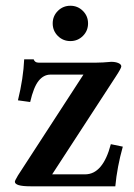

<svg xmlns="http://www.w3.org/2000/svg" viewBox="-20 -654 472 674"><path d="M183.1 -527.8Q165 -545.9 165 -571.8Q165 -597.7 183.1 -615.7Q201.2 -633.8 227.1 -633.8Q252.9 -633.8 271 -615.7Q289.1 -597.7 289.1 -571.8Q289.1 -545.9 271 -527.8Q252.9 -509.8 227.1 -509.8Q201.2 -509.8 183.1 -527.8ZM98.1 -445.8Q102.1 -434.1 115.2 -434.1H318.8Q329.6 -434.1 341.6 -434.8Q353.5 -435.5 361.6 -436.3Q369.6 -437 370.1 -437Q385.3 -437 395.5 -432.6Q405.8 -428.2 405.8 -420.9Q405.8 -414.6 386.2 -384.8L163.1 -42H278.8Q341.3 -42 369.1 -147.9L411.1 -139.2Q391.1 -67.9 384.8 0H86.9Q32.2 0 32.2 -16.1Q32.2 -20 43 -38.1L272.9 -392.1H157.2Q133.3 -392.1 115.7 -370.4Q98.1 -348.6 85.9 -295.9L43 -301.8Q62 -379.4 64.9 -445.8Z"/></svg>

Font: Linux Libertine G
Style: Semibold
Weight: 600
Designer: Philipp H. Poll
Foundry: Philipp H. Poll
Version: Version 5.1.1